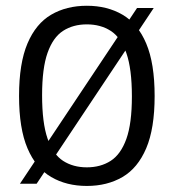

<svg xmlns="http://www.w3.org/2000/svg" viewBox="-20 -622 588 650"><path d="M104 0H47.5L444 -595H500.5ZM274 7.5Q205 7.5 153.2 -22.8Q101.5 -53 73 -120Q44.5 -187 44.5 -297Q44.5 -407.5 73 -474.8Q101.5 -542 153.2 -572.2Q205 -602.5 274 -602.5Q343 -602.5 394.8 -572.2Q446.5 -542 475 -474.8Q503.5 -407.5 503.5 -297Q503.5 -187 475 -120Q446.5 -53 394.8 -22.8Q343 7.5 274 7.5ZM274 -55.5Q320.5 -55.5 354.8 -77.5Q389 -99.5 407.8 -151.8Q426.5 -204 426.5 -295.5Q426.5 -389 407.8 -442.2Q389 -495.5 354.8 -517.5Q320.5 -539.5 274 -539.5Q227.5 -539.5 193.5 -517.5Q159.5 -495.5 141 -443.2Q122.5 -391 122.5 -299.5Q122.5 -206 141 -152.8Q159.5 -99.5 193.5 -77.5Q227.5 -55.5 274 -55.5Z"/></svg>

Font: Encode Sans SC Condensed
Style: Regular
Weight: 400
Width: 3
Designer: Multiple Designers
Foundry: Impallari Type
Version: Version 3.002